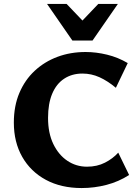

<svg xmlns="http://www.w3.org/2000/svg" viewBox="-20 -936 696 971"><path d="M393 15Q289 15 212 -26.5Q135 -68 92.5 -142.5Q50 -217 50 -316Q50 -400 78 -466Q106 -532 155.5 -578Q205 -624 270.5 -648.5Q336 -673 413 -673Q466 -673 521.5 -659.5Q577 -646 626 -617L566 -492Q524 -527 483 -545.5Q442 -564 397 -564Q344 -564 304.5 -538Q265 -512 244 -462Q223 -412 223 -340Q223 -263 249.5 -208Q276 -153 320.5 -123Q365 -93 420 -93Q471 -93 511 -113.5Q551 -134 578 -164L633 -51Q580 -17 518.5 -1Q457 15 393 15ZM346 -731 373 -807 477 -916H576L448 -731ZM346 -731 218 -916H317L422 -806L448 -731Z"/></svg>

Font: Ysabeau ExtraBold
Style: Regular
Weight: 800
Designer: Christian Thalmann (Catharsis Fonts)
Version: Version 2.002